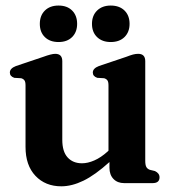

<svg xmlns="http://www.w3.org/2000/svg" viewBox="-20 -660 618 692"><path d="M72 -130.5V-352Q72 -365 68.2 -370.2Q64.5 -375.5 56.5 -378L31.5 -379.5Q15.5 -385 15.5 -398.5Q15.5 -413.5 37.5 -422L135.5 -455Q165.5 -466 179 -466Q204.5 -466 204.5 -439.5V-156Q204.5 -113.5 223.8 -92.5Q243 -71.5 275.5 -71.5Q296.5 -71.5 320 -81.8Q343.5 -92 368 -114L371 -117V-352Q371 -365 367.2 -370.2Q363.5 -375.5 355.5 -378L330.5 -379.5Q314.5 -385 314.5 -398.5Q314.5 -413.5 336.5 -422L434.5 -455Q450 -461 459.5 -463.5Q469 -466 478 -466Q503.5 -466 503.5 -439.5V-81Q503.5 -65 507.5 -58Q511.5 -51 520 -48L538.5 -43.5Q555 -35.5 555 -21Q555 0 530 0H427.5Q403.5 0 389 -15Q374.5 -30 374.5 -55.5V-76Q322.5 -29 280.8 -8.8Q239 11.5 201 11.5Q143.5 11.5 107.8 -26.2Q72 -64 72 -130.5ZM191 -508.5Q160 -508.5 141.8 -526.2Q123.5 -544 123.5 -574Q123.5 -604 141.8 -622Q160 -640 191 -640Q222 -640 240 -622Q258 -604 258 -574Q258 -544.5 240 -526.5Q222 -508.5 191 -508.5ZM379 -508.5Q348.5 -508.5 330 -526.2Q311.5 -544 311.5 -574Q311.5 -604 330 -622Q348.5 -640 379 -640Q410.5 -640 428.8 -622Q447 -604 447 -574Q447 -544.5 428.8 -526.5Q410.5 -508.5 379 -508.5Z"/></svg>

Font: Fraunces 72pt Soft SemiBold
Style: Regular
Weight: 600
Version: Version 1.000;[b76b70a41]